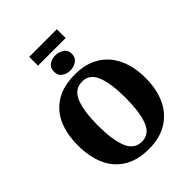

<svg xmlns="http://www.w3.org/2000/svg" viewBox="-286 -1184 1341 1341"><g transform="rotate(-45 385.0 -513.5)"><path d="M248 -950V-1037H521V-950ZM384 -766Q351 -766 324 -784.5Q297 -803 297 -841Q297 -880 324 -898Q351 -916 384 -916Q417 -916 445.5 -898Q474 -880 474 -841Q474 -803 445.5 -784.5Q417 -766 384 -766ZM386 10Q273 10 198.5 -36Q124 -82 87.5 -165Q51 -248 51 -359Q51 -470 87.5 -552Q124 -634 199 -679.5Q274 -725 387 -725Q494 -725 568 -679.5Q642 -634 680.5 -551.5Q719 -469 719 -358Q719 -247 680.5 -164.5Q642 -82 567.5 -36Q493 10 386 10ZM386 -61Q461 -61 491.5 -139.5Q522 -218 522 -358Q522 -498 492 -576Q462 -654 387 -654Q311 -654 279.5 -576Q248 -498 248 -358Q248 -218 279.5 -139.5Q311 -61 386 -61Z"/></g></svg>

Font: Noto Serif SemiCondensed Black
Style: Regular
Weight: 900
Width: 4
Designer: Monotype Design Team
Foundry: Monotype Imaging Inc.
Version: Version 2.014; ttfautohint (v1.8.4.7-5d5b)